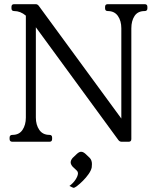

<svg xmlns="http://www.w3.org/2000/svg" viewBox="-20 -680 736 921"><path d="M674 -660Q687 -660 687 -647V-640Q687 -627 674 -627Q641 -627 625.5 -603.5Q610 -580 610 -544V-13Q610 0 597 0H564Q554 0 548 -8L128 -582L152 -610V-116Q152 -81 168.5 -57Q185 -33 217 -33Q230 -33 230 -20V-13Q230 0 217 0H40Q26 0 26 -13V-20Q26 -33 40 -33Q72 -33 88 -57Q104 -81 104 -116V-605Q78 -627 48 -627Q35 -627 35 -640V-647Q35 -660 48 -660H151Q160 -660 166 -652L604 -54H562V-544Q562 -580 545.5 -603.5Q529 -627 497 -627Q484 -627 484 -640V-647Q484 -660 497 -660ZM411 78Q421 89 421 107Q421 111 420.5 114.5Q420 118 420 123Q417 138 405 155Q393 172 378 187Q363 202 350.5 211.5Q338 221 333 221Q331 221 327.5 219Q324 217 313 212Q332 198 343 180.5Q354 163 354 151Q354 144 349 139L328 119Q319 108 319 99Q319 89 328 78L349 58Q360 48 369 48Q379 48 390 58Z"/></svg>

Font: Young Serif Light
Style: Regular
Weight: 300
Designer: Bastien Sozeau
Foundry: NBR — Bastien Sozeau
Version: Version 5.001